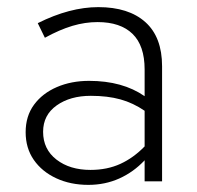

<svg xmlns="http://www.w3.org/2000/svg" viewBox="-20 -509 552 539"><path d="M228 10Q178 10 138 -8.5Q98 -27 75 -60Q52 -93 52 -138Q52 -183 75.5 -215Q99 -247 139.5 -264.5Q180 -282 230 -282Q324 -282 386 -239V-314Q386 -381 352 -414Q318 -447 254 -447Q219 -447 183.5 -436.5Q148 -426 106 -403L86 -444Q176 -489 256 -489Q341 -489 388 -447Q435 -405 435 -323V0H386V-59Q355 -26 315 -8Q275 10 228 10ZM101 -139Q101 -90 138.5 -61Q176 -32 234 -32Q281 -32 318 -49Q355 -66 386 -98V-198Q354 -220 318 -230Q282 -240 235 -240Q177 -240 139 -213Q101 -186 101 -139Z"/></svg>

Font: Red Hat Text Light
Style: Regular
Weight: 300
Designer: Pentagram, MCKL
Foundry: Pentagram, MCKL
Version: Version 1.023; ttfautohint (v1.8.3)